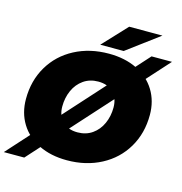

<svg xmlns="http://www.w3.org/2000/svg" viewBox="-145 -1040 1168 1234"><g transform="rotate(15 439.0 -423.5)"><path d="M41 -297Q41 -419 97.5 -514.5Q154 -610 254.5 -663Q355 -716 482 -716Q589 -716 669.5 -676.5Q750 -637 793.5 -566Q837 -495 837 -403Q837 -281 780.5 -185.5Q724 -90 623.5 -37Q523 16 396 16Q289 16 208.5 -23.5Q128 -63 84.5 -134Q41 -205 41 -297ZM599 -389Q599 -451 562.5 -488Q526 -525 462 -525Q406 -525 364.5 -496Q323 -467 301 -418Q279 -369 279 -311Q279 -249 315.5 -212Q352 -175 416 -175Q472 -175 513.5 -204Q555 -233 577 -282Q599 -331 599 -389ZM750 -770H886L128 70H-8ZM562 -917H783L568 -757H412Z"/></g></svg>

Font: Montserrat Alternates Black
Style: Italic
Weight: 900
Italic angle: -11.3°
Designer: Julieta Ulanovsky
Foundry: Julieta Ulanovsky
Version: Version 7.200